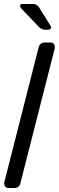

<svg xmlns="http://www.w3.org/2000/svg" viewBox="-20 -936 293 956"><path d="M172.9 -702.1Q179.2 -724.1 203.1 -724.1H231.9Q244.1 -724.1 249.5 -715.1Q254.9 -706.1 252 -692.9L81.1 -22Q75.2 0 50.8 0H22Q10.3 0 4.6 -9Q-1 -18.1 2 -30.8ZM144 -916Q164.1 -916 174.8 -898.9L231.9 -807.1Q236.8 -798.8 232.4 -793.5Q228 -788.1 219.2 -788.1H203.1Q188 -788.1 173.8 -801.8L85 -895Q78.1 -904.8 80.6 -910.4Q83 -916 90.8 -916Z"/></svg>

Font: Allan
Style: Regular
Weight: 400
Designer: Anton Koovit
Foundry: Anton Koovit
Version: Version 1.002